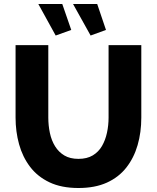

<svg xmlns="http://www.w3.org/2000/svg" viewBox="-20 -936 787 962"><path d="M373 6Q288 6 228 -22.5Q168 -51 130.5 -100.5Q93 -150 75.5 -213.5Q58 -277 58 -347V-710H222V-347Q222 -307 230 -269.5Q238 -232 256 -203Q274 -174 302.5 -157Q331 -140 373 -140Q416 -140 445 -157.5Q474 -175 491 -204.5Q508 -234 516 -271Q524 -308 524 -347V-710H688V-347Q688 -273 669.5 -209Q651 -145 613 -96.5Q575 -48 515.5 -21Q456 6 373 6ZM346 -916H467L511 -786L434 -758ZM172 -916H292L337 -786L259 -758Z"/></svg>

Font: Raleway Thin ExtraBold
Style: Regular
Weight: 800
Version: Version 4.026